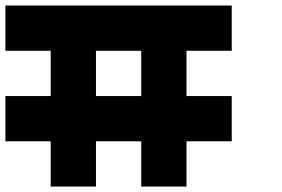

<svg xmlns="http://www.w3.org/2000/svg" viewBox="-20 -687 1040 707"><path d="M500 -166.7H666.7V0H500ZM166.7 -166.7H333.3V0H166.7ZM666.7 -333.3H833.3V-166.7H666.7ZM500 -333.3H833.3V-166.7H500ZM500 -333.3H666.7V0H500ZM333.3 -333.3H666.7V-166.7H333.3ZM166.7 -333.3H500V-166.7H166.7ZM166.7 -333.3H333.3V0H166.7ZM0 -333.3H333.3V-166.7H0ZM500 -500H666.7V-166.7H500ZM166.7 -500H333.3V-166.7H166.7ZM666.7 -666.7H833.3V-500H666.7ZM500 -666.7H833.3V-500H500ZM500 -666.7H666.7V-333.3H500ZM333.3 -666.7H666.7V-500H333.3ZM166.7 -666.7H500V-500H166.7ZM166.7 -666.7H333.3V-333.3H166.7ZM0 -666.7H333.3V-500H0Z"/></svg>

Font: 0xA000-Pixelated
Style: Pixelated
Weight: 400
Version: Version 0.1